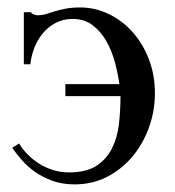

<svg xmlns="http://www.w3.org/2000/svg" viewBox="-20 -480 469 515"><path d="M395.5 -230Q395.5 -182.1 379.6 -138.2Q363.8 -94.2 335.2 -60.1Q306.6 -25.9 267.1 -5.6Q227.5 14.6 180.2 14.6Q147 14.6 120.4 4.9Q93.8 -4.9 73.2 -19.5Q52.7 -34.2 37.8 -51.5Q22.9 -68.8 12.7 -83.5L31.2 -95.2Q40.5 -79.6 54.2 -65.7Q67.9 -51.8 85 -41Q102.1 -30.3 122.3 -23.9Q142.6 -17.6 165.5 -17.6Q211.4 -17.6 238.8 -35.4Q266.1 -53.2 280.5 -82.3Q294.9 -111.3 299.1 -147.9Q303.2 -184.6 303.2 -222.2H155.3V-254.4H300.3Q296.4 -282.2 288.1 -313.2Q279.8 -344.2 265.1 -369.9Q250.5 -395.5 228.5 -412.4Q206.5 -429.2 174.3 -429.2Q148.9 -429.2 128.7 -418.2Q108.4 -407.2 94.2 -389.9Q80.1 -372.6 71.8 -350.8Q63.5 -329.1 61.5 -307.6H43.9V-447.3H62.5Q64.5 -444.8 67.4 -442.9Q69.8 -441.4 73.5 -440.2Q77.1 -439 82.5 -439Q92.3 -439 102.8 -442.1Q113.3 -445.3 126.5 -449.5Q139.6 -453.6 156.2 -456.8Q172.9 -460 195.3 -460Q234.9 -460 271.2 -442.6Q307.6 -425.3 335.2 -394.5Q362.8 -363.8 379.2 -321.5Q395.5 -279.3 395.5 -230Z"/></svg>

Font: Doulos SIL
Style: Regular
Weight: 400
Designer: Walt Agee, Victor Gaultney, Peter Martin, Debbi Hosken
Foundry: SIL International
Version: Version 4.110; 2011; Maintenance release